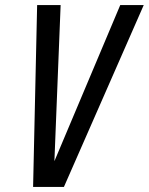

<svg xmlns="http://www.w3.org/2000/svg" viewBox="-20 -740 589 760"><path d="M111 0 127 -720H220L194 -68H181L456 -720H549L233 0Z"/></svg>

Font: Instrument Sans Condensed Medium
Style: Italic
Weight: 500
Width: 3
Italic angle: -13°
Designer: Rodrigo Fuenzalida
Foundry: fragTYPE
Version: Version 1.000;gftools[0.9.28]